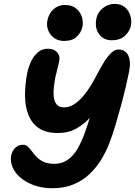

<svg xmlns="http://www.w3.org/2000/svg" viewBox="-20 -968 702 997"><path d="M252.4 9.4Q198.8 9.4 156.8 -5.9Q114.8 -21.2 86.2 -45.6Q57.6 -70 45.2 -100Q32.8 -130 37.6 -158.8Q40 -172.6 47.8 -185.9Q55.6 -199.2 68.7 -207.7Q81.8 -216.2 99.2 -216.2Q114.6 -216.2 125.2 -206.1Q135.8 -196 146.3 -181.4Q156.8 -166.8 171 -152.2Q185.2 -137.6 206.9 -127.5Q228.6 -117.4 262.2 -117.4Q302.4 -117.4 331.5 -138Q360.6 -158.6 381.1 -193.2Q401.6 -227.8 416.4 -267.8Q425.4 -291.2 436.8 -326.3Q448.2 -361.4 459.9 -400.6Q471.6 -439.8 483 -477.1Q494.4 -514.4 503 -544Q511.6 -573.6 516.2 -587.8L525.8 -459.2Q491.2 -407 455.1 -365.7Q419 -324.4 377.1 -300.8Q335.2 -277.2 281 -277.2Q219.4 -277.2 182.3 -302.2Q145.2 -327.2 127.8 -370.7Q110.4 -414.2 109.9 -470.1Q109.4 -526 121 -587Q127.8 -620.6 141.9 -650Q156 -679.4 177.7 -697.2Q199.4 -715 228.8 -715Q260.8 -715 277.1 -695.8Q293.4 -676.6 287.4 -649.2Q284.2 -633 278.6 -612.8Q273 -592.6 267.6 -567.2Q263.2 -543.8 259.8 -516.7Q256.4 -489.6 259.1 -465.4Q261.8 -441.2 274 -425.8Q286.2 -410.4 312.2 -410.4Q340 -410.4 365 -426.6Q390 -442.8 412.3 -469Q434.6 -495.2 452.9 -526.1Q471.2 -557 486 -585.4Q503.6 -619.6 521.5 -647.9Q539.4 -676.2 557.9 -693.6Q576.4 -711 594.8 -711Q631.4 -711 646.2 -679.4Q661 -647.8 649.8 -593.2Q643.8 -563.2 633.3 -518.2Q622.8 -473.2 608.7 -420.9Q594.6 -368.6 579.3 -317.7Q564 -266.8 548.4 -226Q531.2 -181.2 505.5 -139.1Q479.8 -97 444.3 -63.5Q408.8 -30 361.3 -10.3Q313.8 9.4 252.4 9.4ZM559.2 -759Q517.8 -759 494.3 -791Q470.8 -823 480.6 -872.2Q487.2 -904.8 514.6 -926.3Q542 -947.8 575 -947.8Q608.2 -947.8 628.8 -930.3Q649.4 -912.8 657 -886.6Q664.6 -860.4 659.8 -834.6Q654.4 -807.4 629.8 -783.2Q605.2 -759 559.2 -759ZM312.6 -755.4Q283 -755.4 261.6 -770.4Q240.2 -785.4 230.4 -810.3Q220.6 -835.2 226.2 -862.4Q233.6 -898.2 258 -920.2Q282.4 -942.2 316.8 -942.2Q353.2 -942.2 375 -924.3Q396.8 -906.4 405.1 -880.1Q413.4 -853.8 407.8 -827.6Q402 -800.4 379 -777.9Q356 -755.4 312.6 -755.4Z"/></svg>

Font: Shantell Sans Light
Style: Italic
Weight: 300
Italic angle: -11°
Designer: Stephen Nixon, Anya Danilova, Shantell Martin
Foundry: Arrow Type
Version: Version 1.008;[ac192a2d6]